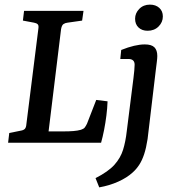

<svg xmlns="http://www.w3.org/2000/svg" viewBox="-20 -617 744 830"><path d="M396 -185 445 -179Q444 -150 440 -118Q436 -86 430 -55.5Q424 -25 417 0H15L20 -42L69 -52Q82 -54 87.5 -60Q93 -66 94 -80L146 -494Q148 -507 143 -512Q138 -517 127 -519L79 -528L84 -570H341L335 -528L272 -519Q262 -518 254.5 -513Q247 -508 244 -491L190 -49H255Q279 -49 297.5 -50.5Q316 -52 330 -56Q342 -60 346.5 -66Q351 -72 356 -82ZM409 193 393 153Q448 125 474.5 95.5Q501 66 512 30.5Q523 -5 528 -50L557 -280Q559 -295 560.5 -312Q562 -329 562 -337Q562 -350 555 -356Q548 -362 536 -362H500L504 -401Q564 -425 606 -425Q635 -425 647.5 -412.5Q660 -400 660 -375Q660 -366 658 -350Q656 -334 654 -318L618 -16Q612 23 603 50Q594 77 581.5 96Q569 115 553 129Q529 151 491.5 168Q454 185 409 193ZM618 -484Q594 -484 579 -498Q564 -512 564 -536Q564 -560 582 -578.5Q600 -597 628 -597Q653 -597 668.5 -583Q684 -569 684 -546Q684 -521 665.5 -502.5Q647 -484 618 -484Z"/></svg>

Font: Rasa Medium
Style: Italic
Weight: 500
Italic angle: -7.10001°
Designer: Anna Giedrys (Yrsa+Rasa design), David Brezina (Yrsa art-direction, Rasa art-direction, design)
Foundry: Rosetta Type Foundry
Version: Version 2.004